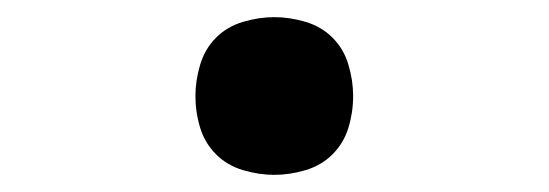

<svg xmlns="http://www.w3.org/2000/svg" viewBox="-20 -196 640 224"><path d="M300 8Q282 8 263.5 2.5Q245 -3 232 -16Q219 -29 213.5 -47Q208 -65 208 -84Q208 -102 213.5 -120.5Q219 -139 232 -152Q245 -165 263.5 -170.5Q282 -176 300 -176Q318 -176 336.5 -170.5Q355 -165 368 -152Q381 -139 386.5 -120.5Q392 -102 392 -84Q392 -65 386.5 -47Q381 -29 368 -16Q355 -3 336.5 2.5Q318 8 300 8Z"/></svg>

Font: Iosevka Curly SmBdEx
Style: Regular
Weight: 600
Width: 7
Monospace: yes
Designer: Belleve Invis
Foundry: Belleve Invis
Version: Version 11.1.0; ttfautohint (v1.8.3)